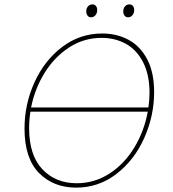

<svg xmlns="http://www.w3.org/2000/svg" viewBox="-20 -851 788 877"><path d="M684 -430Q684 -322 639 -221Q594 -120 512.5 -57Q431 6 328 6Q224 6 158 -61Q92 -128 92 -264Q92 -375 137.5 -475Q183 -575 264 -636.5Q345 -698 447 -698Q514 -698 567.5 -669Q621 -640 652.5 -580Q684 -520 684 -430ZM122 -360H658Q663 -397 663 -426Q663 -509 634 -566Q605 -623 555.5 -650.5Q506 -678 444 -678Q363 -678 296 -634.5Q229 -591 184 -518.5Q139 -446 122 -360ZM655 -341H119Q113 -304 113 -266Q113 -142 173.5 -78Q234 -14 330 -14Q412 -14 480.5 -58.5Q549 -103 594 -178Q639 -253 655 -341ZM374 -799Q374 -813 382 -822Q390 -831 402 -831Q412 -831 418 -824Q424 -817 424 -805Q424 -791 416 -781.5Q408 -772 396 -772Q386 -772 380 -779.5Q374 -787 374 -799ZM543 -799Q543 -813 551 -822Q559 -831 571 -831Q581 -831 587 -824Q593 -817 593 -805Q593 -791 585 -781.5Q577 -772 565 -772Q555 -772 549 -779.5Q543 -787 543 -799Z"/></svg>

Font: Bitter Pro Thin
Style: Italic
Weight: 250
Italic angle: -9°
Designer: Sol Matas, and Bitter project Authors
Foundry: Sol Matas
Version: Version 1.010